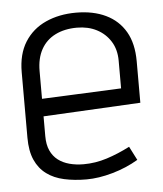

<svg xmlns="http://www.w3.org/2000/svg" viewBox="-44 -549 509 600"><g transform="rotate(-5 211.0 -249.0)"><path d="M87 -134V-196L392 -212V-342Q392 -398 370.5 -435Q349 -472 309.5 -491Q270 -510 216 -510Q163 -510 121 -491Q79 -472 55 -434Q31 -396 31 -339V-134Q31 -92 43.5 -64Q56 -36 79 -19Q102 -2 134 5Q166 12 204 12Q242 12 286 -0.5Q330 -13 367 -35L345 -78Q308 -59 272 -47.5Q236 -36 199 -36Q175 -36 154.5 -41.5Q134 -47 119 -58.5Q104 -70 95.5 -88.5Q87 -107 87 -134ZM336 -349V-262L87 -251V-338Q87 -378 102.5 -406Q118 -434 147 -448.5Q176 -463 215 -463Q250 -463 277 -449Q304 -435 320 -409.5Q336 -384 336 -349Z"/></g></svg>

Font: Advent Pro
Style: Regular
Weight: 400
Designer: VivaRado, Andreas Kalpakidis
Foundry: VivaRado, Andreas Kalpakidis
Version: Version 3.000